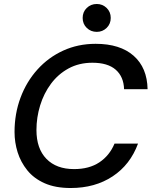

<svg xmlns="http://www.w3.org/2000/svg" viewBox="-20 -932 761 964"><path d="M335 12Q258 12 204 -12Q150 -36 117 -77Q84 -118 68.5 -167.5Q53 -217 53 -269Q53 -361 83 -441.5Q113 -522 168 -583Q223 -644 297.5 -678Q372 -712 460 -712Q583 -712 651 -652Q719 -592 721 -484H603Q601 -547 561 -582Q521 -617 444 -617Q377 -617 324.5 -588.5Q272 -560 236 -511.5Q200 -463 181.5 -402.5Q163 -342 163 -279Q163 -186 213 -134.5Q263 -83 352 -83Q428 -83 479 -117Q530 -151 555 -211H673Q634 -105 545.5 -46.5Q457 12 335 12ZM466 -772Q436 -772 415.5 -792Q395 -812 395 -842Q395 -872 415.5 -892Q436 -912 466 -912Q495 -912 515.5 -892Q536 -872 536 -842Q536 -812 515.5 -792Q495 -772 466 -772Z"/></svg>

Font: Rethink Sans Medium
Style: Italic
Weight: 500
Italic angle: -10°
Designer: The Rethink Sans project authors (Hans Thiessen). DM Sans designed by Colophon Foundry.
Foundry: Rethink Communications LLC
Version: Version 1.001